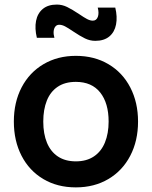

<svg xmlns="http://www.w3.org/2000/svg" viewBox="-20 -797 658 832"><path d="M392.8 -620Q369.8 -620 348.2 -630.5Q326.6 -641 296.7 -661.1Q275.1 -675.8 261.8 -682.8Q248.5 -689.7 236.8 -689.7Q226.2 -689.7 220 -682.1Q213.8 -674.5 212.5 -661.6Q211.3 -648.7 215.7 -633.3H139.7Q129.9 -673.8 136.2 -706.5Q142.6 -739.2 165.4 -758.2Q188.2 -777.2 226.2 -777.2Q249.3 -777.2 270.9 -766.7Q292.5 -756.2 322.6 -736.1Q344.2 -721.3 357.4 -714.4Q370.7 -707.5 382.3 -707.5Q397.8 -707.5 403.9 -723.7Q409.9 -739.9 403.5 -764.2H479.5Q489.2 -723.8 482.9 -691Q476.6 -658.1 453.8 -639Q430.9 -620 392.8 -620ZM308.7 15Q228.5 15 167.6 -21.2Q106.7 -57.4 73.3 -122.2Q40 -186.9 40 -270.2Q40 -353.9 73.8 -418.6Q107.7 -483.2 168.8 -519.1Q230 -555 308.7 -555Q388.9 -555 450 -518.8Q511.2 -482.7 544.7 -417.8Q578.2 -353 578.2 -270.2Q578.2 -186.7 544.4 -122Q510.7 -57.2 449.5 -21.1Q388.3 15 308.7 15ZM308.7 -97.8Q355.2 -97.8 387.1 -119.3Q419 -140.8 434.8 -179.8Q450.7 -218.8 450.7 -270.2Q450.7 -350.2 414.2 -396.2Q377.7 -442.2 308.7 -442.2Q261.2 -442.2 229.8 -420.8Q198.2 -399.5 182.9 -360.9Q167.5 -322.2 167.5 -270.2Q167.5 -217 183.6 -178.2Q199.8 -139.5 231.2 -118.7Q262.8 -97.8 308.7 -97.8Z"/></svg>

Font: Hauora
Style: Regular
Weight: 400
Designer: Wayne Shih
Foundry: WCYS
Version: Version 1.001